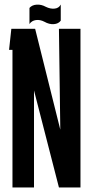

<svg xmlns="http://www.w3.org/2000/svg" viewBox="-20 -827 395 847"><path d="M248 -807V-736Q238 -722 217.5 -720.5Q197 -719 176 -731Q157 -741 138.5 -738.5Q120 -736 110 -721V-792Q121 -805 141.5 -806.5Q162 -808 182 -797Q202 -787 221 -789Q240 -791 248 -807ZM240 -700H335V0H240L130 -428V0H35V-607H20L30 -700H135L246 -255Z"/></svg>

Font: Karantina
Style: Regular
Weight: 400
Designer: Rony Koch
Foundry: Rony Koch
Version: Version 1.000; ttfautohint (v1.8.3)